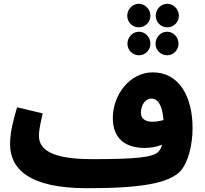

<svg xmlns="http://www.w3.org/2000/svg" viewBox="-20 -970 1081 1011"><path d="M711 -826C744 -826 772 -853 772 -887C772 -921 744 -950 711 -950C677 -950 650 -921 650 -887C650 -853 677 -826 711 -826ZM861 -826C894 -826 922 -853 922 -887C922 -921 894 -950 861 -950C827 -950 800 -921 800 -887C800 -853 827 -826 861 -826ZM712 -679C745 -679 772 -706 772 -740C772 -774 745 -803 712 -803C678 -803 651 -774 651 -740C651 -706 678 -679 712 -679ZM860 -679C893 -679 920 -706 920 -740C920 -774 893 -803 860 -803C826 -803 799 -774 799 -740C799 -706 826 -679 860 -679ZM438 21C713 21 876 -2 936 -76C969 -117 994 -203 994 -296C994 -460 924 -589 785 -589C662 -589 574 -469 574 -349C574 -234 647 -191 743 -191C774 -191 806 -197 833 -208C829 -192 823 -181 816 -173C788 -140 688 -132 464 -132C255 -132 185 -181 185 -255C185 -290 196 -334 205 -373L70 -405C55 -354 33 -281 33 -211C33 -84 128 21 438 21ZM722 -376C722 -418 746 -451 777 -451C812 -451 835 -414 841 -338C821 -332 800 -329 783 -329C742 -329 722 -347 722 -376Z"/></svg>

Font: Noto Sans Arabic UI XBd
Style: Regular
Weight: 800
Designer: Monotype Design Team, Nadine Chahine and Nizar Qandah
Foundry: Monotype Imaging Inc.
Version: Version 2.010